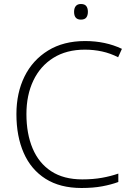

<svg xmlns="http://www.w3.org/2000/svg" viewBox="-20 -929 660 959"><path d="M404 -681Q312 -681 246.5 -640Q181 -599 146.5 -526.5Q112 -454 112 -359Q112 -261 143 -187.5Q174 -114 236 -73.5Q298 -33 391 -33Q445 -33 489.5 -41Q534 -49 571 -62V-20Q536 -7 491 1.5Q446 10 387 10Q280 10 207.5 -36Q135 -82 98.5 -165Q62 -248 62 -359Q62 -465 102.5 -547Q143 -629 220 -676.5Q297 -724 405 -724Q507 -724 589 -685L570 -643Q531 -663 489.5 -672Q448 -681 404 -681ZM384 -909Q403 -909 411 -898.5Q419 -888 419 -870Q419 -852 411 -841.5Q403 -831 384 -831Q350 -831 350 -870Q350 -888 358.5 -898.5Q367 -909 384 -909Z"/></svg>

Font: Noto Kufi Arabic ExtraLight
Style: Regular
Weight: 200
Designer: Monotype Design Team, David Williams, Khaled Hosny
Foundry: Google LLC
Version: Version 2.109; ttfautohint (v1.8.4.7-5d5b)